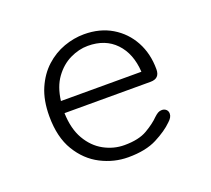

<svg xmlns="http://www.w3.org/2000/svg" viewBox="-92 -604 803 731"><g transform="rotate(-20 309.5 -239.0)"><path d="M312 10.5Q254.5 10.5 201.8 -16.5Q149 -43.5 115.5 -98.8Q82 -154 82 -239Q82 -303.5 102.2 -350.2Q122.5 -397 156 -427.5Q189.5 -458 230.5 -472.8Q271.5 -487.5 312.5 -487.5Q376.5 -487.5 424.8 -458.8Q473 -430 499.8 -380.5Q526.5 -331 526.5 -268Q526.5 -249 517.2 -239.8Q508 -230.5 489 -230.5H140.5Q142.5 -166.5 167.2 -123.8Q192 -81 231.2 -59.5Q270.5 -38 314 -38Q372 -38 406.2 -58Q440.5 -78 461 -99Q469 -106.5 476.2 -110.8Q483.5 -115 492.5 -115Q502.5 -115 509.5 -108.8Q516.5 -102.5 516.5 -92Q516.5 -84 512.2 -76.8Q508 -69.5 499.5 -62Q474 -36.5 428.5 -13Q383 10.5 312 10.5ZM143.5 -278.5H469.5Q465 -353.5 423.2 -397.2Q381.5 -441 311 -441Q274.5 -441 238.5 -423.5Q202.5 -406 176.5 -370.2Q150.5 -334.5 143.5 -278.5Z"/></g></svg>

Font: Sono Monospace Light
Style: Regular
Weight: 300
Version: Version 2.112